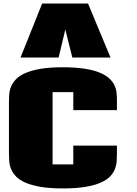

<svg xmlns="http://www.w3.org/2000/svg" viewBox="-20 -1030 762 1068"><path d="M630.4 -220.2V-172.9Q630.4 -153.8 628.9 -132.1Q627.4 -110.4 619.1 -89.1Q610.8 -67.9 592.5 -48.6Q574.2 -29.3 540.8 -14.4Q507.3 0.5 455.6 9.3Q403.8 18.1 328.6 18.1Q255.4 18.1 204.8 9.3Q154.3 0.5 121.1 -14.2Q87.9 -28.8 69.3 -48.3Q50.8 -67.9 42 -88.9Q33.2 -109.9 31.5 -131.6Q29.8 -153.3 29.8 -172.9V-465.8Q29.8 -485.4 31.5 -506.8Q33.2 -528.3 42 -549.3Q50.8 -570.3 69.3 -589.6Q87.9 -608.9 121.1 -623.5Q154.3 -638.2 204.8 -647Q255.4 -655.8 328.6 -655.8Q399.9 -655.8 450 -647.9Q500 -640.1 533.4 -626.5Q566.9 -612.8 586.4 -595.2Q606 -577.6 615.7 -557.6Q625.5 -537.6 627.9 -517.1Q630.4 -496.6 630.4 -477.5V-417.5H387.7V-517.6H272.5V-115.7H387.7V-220.2ZM469.7 -1010.3 594.7 -710H382.3L343.3 -866.2L306.2 -710H94.2L214.4 -1010.3Z"/></svg>

Font: Coda Caption ExtraBold
Style: Regular
Weight: 800
Designer: vernon adams
Foundry: vernon adams
Version: Version 1.002